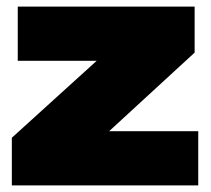

<svg xmlns="http://www.w3.org/2000/svg" viewBox="-20 -564 642 584"><path d="M16 0V-145L274 -379H34V-544H572V-404L312 -165H583V0Z"/></svg>

Font: Mona Sans Expanded Black
Style: Regular
Weight: 900
Width: 7
Designer: Deni Anggara
Foundry: GitHub
Version: Version 2.000